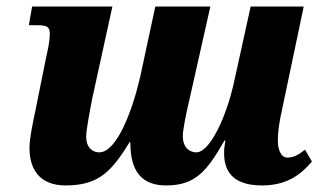

<svg xmlns="http://www.w3.org/2000/svg" viewBox="-20 -556 979 586"><path d="M780 10C861 10 903 -29 932 -63L911 -99C889 -82 875 -75 857 -75C837 -75 828 -101 828 -125C828 -152 831 -178 842 -227L907 -536H745L694 -304C670 -196 620 -91 579 -91C563 -91 538 -101 538 -141C538 -157 546 -201 557 -247L622 -536H454L408 -322C384 -217 336 -91 283 -91C266 -91 243 -101 243 -141C243 -156 252 -206 261 -253L323 -536H78L68 -479H95C125 -479 132 -473 132 -452C132 -431 127 -409 119 -372L90 -228C81 -185 70 -134 70 -104C70 -42 99 10 180 10C283 10 321 -34 377 -124V-123C377 -122 378 -120 378 -118C378 -32 414 10 487 10C575 10 611 -32 665 -127H668C665 -110 664 -102 664 -89C664 -42 682 10 780 10Z"/></svg>

Font: Noto Serif SemiCondensed Extra
Style: Italic
Weight: 800
Width: 4
Italic angle: -12°
Designer: Monotype Design Team
Foundry: Monotype Imaging Inc.
Version: Version 1.901